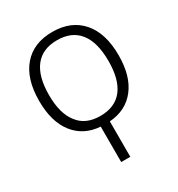

<svg xmlns="http://www.w3.org/2000/svg" viewBox="-178 -647 907 981"><g transform="rotate(-30 275.0 -157.0)"><path d="M147.5 -94.7Q190.4 -38.1 276.9 -38.1Q363.3 -38.1 407.7 -94.7Q452.1 -151.4 452.1 -261.2Q452.1 -371.1 407.7 -427.7Q363.3 -484.4 276.9 -484.4Q190.4 -484.4 146 -427.7Q101.6 -371.1 101.6 -261.2Q101.6 -151.4 147.5 -94.7ZM511.7 -260.7Q511.7 -137.7 456.5 -67.4Q401.4 2.9 303.7 9.8V218.8H250V9.8Q153.3 2.9 98.1 -67.4Q43 -137.7 43 -260.7Q43 -390.6 104.5 -461.9Q166 -533.2 276.9 -533.2Q387.7 -533.2 449.7 -461.9Q511.7 -390.6 511.7 -260.7Z"/></g></svg>

Font: Gen Shin Gothic Light
Style: Regular
Weight: 200
Designer: [Source Han Sans]
Ryoko NISHIZUKA  (kana & ideographs); Paul D. Hunt (Latin, Greek & Cyrillic); Wenlong ZHANG  (bopomofo
Version: Version 1.002.20150607